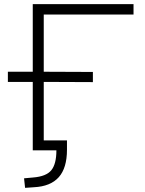

<svg xmlns="http://www.w3.org/2000/svg" viewBox="-20 -725 698 926"><path d="M101 181 96 135 140 131Q203 126 227.5 96Q252 66 252 0H138V-330H18V-379H138V-705H624V-655H191V-379L428 -378V-329L191 -330V-48H303V-3Q303 85 263.5 129.5Q224 174 144 178Z"/></svg>

Font: Nunito Sans 7pt SemiExpanded ExtraLight
Style: Regular
Weight: 250
Width: 6
Designer: Vernon Adams
Foundry: Vernon Adams
Version: Version 3.101;gftools[0.9.27]